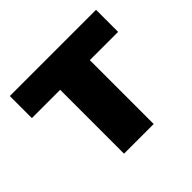

<svg xmlns="http://www.w3.org/2000/svg" viewBox="-135 -713 874 874"><g transform="rotate(-45 301.5 -276.5)"><path d="M579.1 -411.1H397V0H206.1V-411.1H23.9V-553.2H579.1Z"/></g></svg>

Font: Open Sans ExtraBold
Style: Regular
Weight: 800
Designer: Monotype Design Team
Foundry: Monotype Imaging Inc.
Version: Version 3.003; ttfautohint (v1.8.4)